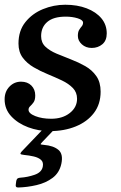

<svg xmlns="http://www.w3.org/2000/svg" viewBox="-30 -554 525 831"><path d="M303.5 -126.5Q303.5 -154.5 285.2 -173.2Q267 -192 238 -205.8Q209 -219.5 176.8 -232.8Q144.5 -246 115.8 -262.8Q87 -279.5 68.5 -304.2Q50 -329 50 -365.5Q50 -421 79.8 -458.2Q109.5 -495.5 156 -514.5Q202.5 -533.5 252.5 -533.5Q304.5 -533.5 345 -518Q385.5 -502.5 408.8 -474.8Q432 -447 432 -409.5Q432 -378.5 413 -362.5Q394 -346.5 367 -346.5Q341.5 -346.5 324.2 -362.2Q307 -378 307 -398.5Q307 -415.5 312.5 -424.5Q318 -433.5 323.8 -440.2Q329.5 -447 329.5 -456Q329.5 -467.5 306.2 -474.8Q283 -482 254.5 -482Q201.5 -482 174.8 -459.2Q148 -436.5 148 -397.5Q148 -369.5 166.5 -352Q185 -334.5 214.5 -322Q244 -309.5 276.8 -297Q309.5 -284.5 339 -267.8Q368.5 -251 387 -224.5Q405.5 -198 405.5 -157.5Q405.5 -103 376.5 -65Q347.5 -27 297.8 -6.8Q248 13.5 185.5 13.5Q136.5 13.5 91.8 -3.2Q47 -20 18.5 -50.8Q-10 -81.5 -10 -124Q-10 -157.5 10.8 -179Q31.5 -200.5 61 -200.5Q89 -200.5 105.8 -183.8Q122.5 -167 122.5 -141Q122.5 -121 115.2 -111Q108 -101 100.8 -94.5Q93.5 -88 93.5 -79Q93.5 -63 122.8 -51.5Q152 -40 191.5 -40Q240.5 -40 272 -64.8Q303.5 -89.5 303.5 -126.5ZM38.5 243 40.5 228.5Q42.5 220.5 46.8 218Q51 215.5 58.5 215Q89.5 213 119.8 202.5Q150 192 155 168Q159 148.5 147.8 138.2Q136.5 128 116.2 123.2Q96 118.5 74 116.5Q60 115 58.8 112Q57.5 109 63.5 102L162 -1Q166.5 -6 178 -6H195.5Q216 -6 207 4L153.5 60Q145 69 146 70.5Q147 72 160 73Q201.5 76.5 223 94.8Q244.5 113 235.5 155Q227 194 197.5 216Q168 238 128 247.2Q88 256.5 49 257.5Q35.5 258 38.5 243Z"/></svg>

Font: Besley* Medium
Style: Italic
Weight: 500
Italic angle: -13°
Designer: Owen Earl
Foundry: indestructible type*
Version: Version 3.000; ttfautohint (v1.8.3)